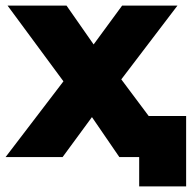

<svg xmlns="http://www.w3.org/2000/svg" viewBox="-20 -562 686 687"><path d="M646 -147H512L414 -278L615 -542H417L315 -403L218 -542H7L207 -271L0 0H204L309 -143L407 0H478V105H646Z"/></svg>

Font: Montserrat-Alt1 ExtBd
Style: Regular
Weight: 800
Designer: Differentunic
Foundry: Differentunic
Version: Version 7.222